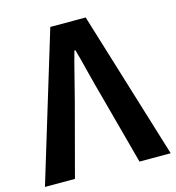

<svg xmlns="http://www.w3.org/2000/svg" viewBox="-113 -815 829 906"><g transform="rotate(-15 302.0 -361.5)"><path d="M-4.9 0 214.8 -722.7H387.7L609.4 0H457L362.3 -352.5Q350.6 -393.6 331.1 -470.7Q312.5 -545.9 300.8 -585.9H295.9Q282.2 -538.1 259.8 -448.2Q244.1 -385.7 235.4 -352.5L141.6 0Z"/></g></svg>

Font: Bpmf GenYo Gothic B
Style: B
Weight: 700
Foundry: But Ko
Version: Version 1.320